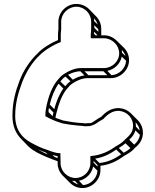

<svg xmlns="http://www.w3.org/2000/svg" viewBox="-20 -742 786 973"><path d="M584 -472C584 -431 548 -397 507 -397H390C359 -397 330 -383 309 -370C289 -358 284 -350 270 -334C244 -302 227 -256 217 -212C213 -194 210 -177 210 -157V-153C235 -139 262 -127 290 -119C292 -118 298 -116 300 -116C323 -112 347 -108 372 -106L398 -104C404 -103 409 -102 414 -102C422 -103 429 -103 436 -103L438 -104C451 -107 466 -114 474 -121C483 -127 493 -133 504 -139C523 -161 551 -183 585 -180C625 -176 658 -142 654 -98C652 -72 638 -57 619 -40C616 -38 612 -34 610 -31C597 -18 583 -9 566 0C532 25 491 45 438 49V85C438 126 404 160 363 160C322 160 287 126 287 85L286 34H279C262 34 233 23 218 17C191 9 163 -5 139 -18C92 -43 57 -84 57 -155C57 -223 74 -275 93 -327C113 -378 144 -428 180 -461C205 -487 249 -514 288 -529V-567C288 -575 289 -583 290 -591V-632C290 -673 326 -708 367 -708C408 -708 442 -673 442 -632V-598C442 -590 441 -580 440 -569V-548H507C548 -548 584 -513 584 -472ZM619 -434C617 -396 584 -363 545 -361L524 -383C560 -390 590 -419 597 -455ZM616 -458 598 -475C598 -480 598 -484 597 -489C606 -480 612 -470 616 -458ZM524 -361H428L408 -381H504ZM408 -360C386 -357 365 -348 349 -338L325 -363C343 -373 365 -380 387 -381ZM337 -330C325 -322 319 -315 311 -305L286 -329C296 -341 299 -346 312 -354ZM301 -293C280 -265 265 -226 255 -189L232 -212C241 -250 257 -290 277 -318ZM251 -172C249 -165 248 -160 247 -153L226 -174C226 -182 226 -188 228 -195ZM689 -59C686 -38 676 -23 660 -9L635 -34C649 -47 661 -61 666 -81ZM688 -80 669 -100C669 -108 668 -115 667 -122C678 -111 686 -97 688 -80ZM641 9C631 18 620 25 607 32L582 8C594 1 606 -7 616 -16ZM594 40C565 61 527 80 484 84L462 62C504 56 541 36 569 16ZM474 94V102L454 82V74ZM474 123C472 161 439 194 401 196L380 174C416 167 445 138 452 102ZM377 193C365 189 354 183 345 174C350 175 355 175 360 175ZM222 41C206 34 191 26 176 18L174 16C186 21 199 27 212 31ZM256 53 246 43C254 46 263 48 272 49V59C266 57 260 55 256 53ZM478 -594V-581L458 -601V-614ZM475 -618 457 -635C457 -640 457 -644 456 -649C465 -640 471 -630 475 -618ZM464 -563 456 -572C456 -575 457 -578 457 -581L474 -563ZM493 -563V-597C493 -622 482 -644 466 -660L431 -696C415 -712 392 -722 367 -722C318 -722 276 -681 276 -632V-593C275 -585 274 -575 274 -567V-539C237 -524 195 -498 170 -471C133 -436 99 -386 79 -333C59 -280 43 -225 43 -155C43 -102 61 -64 89 -36L124 0C136 12 152 22 168 31C200 48 235 62 272 75V85C272 109 282 132 298 148L334 184C351 201 373 211 398 211C447 211 489 169 489 120V98C538 93 578 71 609 48C626 39 644 28 657 15C660 12 662 9 664 7C685 -9 701 -31 704 -61C706 -90 696 -115 678 -133L643 -168C628 -183 608 -192 586 -194C546 -197 515 -174 494 -151C483 -145 474 -139 465 -133C459 -129 445 -118 436 -118C429 -118 424 -118 414 -117C410 -117 405 -117 400 -118L374 -120C350 -122 325 -127 302 -131H301C300 -131 298 -132 295 -133C284 -137 272 -141 261 -145C262 -154 264 -162 267 -173C277 -215 294 -261 317 -289C332 -306 333 -310 352 -322C372 -335 398 -346 425 -346H542C591 -346 634 -388 634 -437C634 -462 624 -484 607 -501L571 -536C554 -553 532 -563 507 -563Z"/></svg>

Font: Blanket
Style: Ugh
Weight: 900
Foundry: Cannot Into Space Fonts
Version: Version 0.9